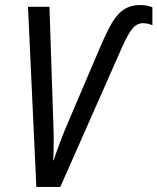

<svg xmlns="http://www.w3.org/2000/svg" viewBox="-20 -741 624 761"><path d="M124 0H219L455 -534C487 -607 508 -649 546 -649C560 -649 573 -646 584 -641V-712C570 -718 555 -721 536 -721C452 -721 423 -660 374 -547L249 -254C229 -208 207 -150 193 -106L191 -105C194 -161 193 -214 191 -263L176 -714H91Z"/></svg>

Font: Noto Sans Display SemiCondensed
Style: Italic
Weight: 400
Width: 4
Italic angle: -12°
Designer: Monotype Design Team
Foundry: Monotype Imaging Inc.
Version: Version 1.900